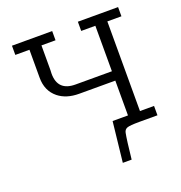

<svg xmlns="http://www.w3.org/2000/svg" viewBox="-153 -813 1072 1139"><g transform="rotate(-20 383.5 -244.0)"><path d="M47.9 -625V-683.1H301.8V-625H212.9V-469.2Q212.9 -466.3 212.4 -458.7Q211.9 -451.2 211.9 -446.8Q211.9 -337.9 323.2 -337.9H553.2V-625H463.9V-683.1H717.8V-625H628.9V-59.1H717.8V0H604Q543 0 525.9 6.6Q508.8 13.2 504.9 33.2Q497.1 71.3 483.9 194.8H428.2L456.1 -59.1H553.2V-278.8H325.2Q245.1 -278.8 194.8 -318.8Q136.7 -365.7 137.2 -449.2V-625Z"/></g></svg>

Font: CMU Concrete
Style: Roman
Weight: 500
Version: Version 0.7.0